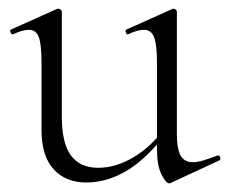

<svg xmlns="http://www.w3.org/2000/svg" viewBox="-20 -415 530 444"><path d="M180 7Q132 7 104 -23.5Q76 -54 76 -115V-270Q76 -311 70 -328.5Q64 -346 47 -346Q32 -346 11 -336Q7 -334 4.5 -340Q2 -346 6 -347L111 -394Q113 -395 115 -395Q117 -395 120 -393Q123 -391 123 -388V-145Q123 -84 144 -55.5Q165 -27 207 -27Q248 -27 289 -51.5Q330 -76 361 -119L366 -108Q317 -46 272 -19.5Q227 7 180 7ZM389 -388V-105Q389 -71 397.5 -55.5Q406 -40 426 -40Q437 -40 450 -44Q463 -48 482 -55Q487 -57 489 -51.5Q491 -46 487 -44L375 8Q373 9 371 9Q364 9 353.5 -11.5Q343 -32 343 -71V-270Q343 -311 336.5 -328.5Q330 -346 313 -346Q298 -346 277 -336Q273 -334 271 -340Q269 -346 273 -347L378 -394Q380 -395 381 -395Q383 -395 386 -393Q389 -391 389 -388Z"/></svg>

Font: Cormorant Light Light
Style: Regular
Weight: 300
Version: Version 4.000